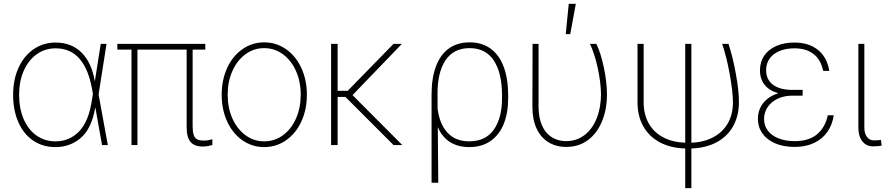

<svg xmlns="http://www.w3.org/2000/svg" viewBox="-20 -760 4640 1006"><path d="M48.8 -263.7Q48.8 -342.8 77.1 -405Q105.5 -467.3 156.2 -502.2Q207 -537.1 271.5 -537.1Q354.5 -537.1 407.5 -484.4Q460.4 -431.6 476.6 -335H477.1L507.8 -530.3H538.1L496.6 -265.1L544.9 0H514.6L480 -194.3H478.5Q460 -86.4 403.8 -37.8Q347.7 10.7 270.5 10.7Q203.6 10.7 153.3 -23.7Q103 -58.1 75.9 -120.4Q48.8 -182.6 48.8 -263.7ZM270.5 -19.5Q344.7 -19.5 395 -72Q445.3 -124.5 461.9 -237.3L466.8 -268.1L462.9 -290Q444.8 -395.5 397.5 -451.2Q350.1 -506.8 271.5 -506.8Q215.8 -506.8 172.4 -475.8Q128.9 -444.8 104.5 -389.4Q80.1 -334 80.1 -263.7Q80.1 -191.9 103.8 -136.5Q127.4 -81.1 170.7 -50.3Q213.9 -19.5 270.5 -19.5Z M1055.7 -500H989.3V-99.6Q989.3 -69.3 994.9 -53Q1000.5 -36.6 1012.9 -30Q1025.4 -23.4 1047.9 -23.4Q1069.3 -23.4 1092.8 -30.3V0Q1064.5 7.8 1043 7.8Q999 7.8 978.5 -16.1Q958 -40 958 -93.8V-500H700.2V0H668.9V-500H594.7V-530.3H1055.7Z M1141.6 -263.7Q1141.6 -341.8 1170.4 -404.3Q1199.2 -466.8 1250.2 -502.4Q1301.3 -538.1 1364.3 -538.1Q1427.2 -538.1 1478.5 -502.4Q1529.8 -466.8 1558.8 -404.1Q1587.9 -341.3 1587.9 -263.7Q1587.9 -185.5 1558.8 -123Q1529.8 -60.5 1478.5 -24.9Q1427.2 10.7 1364.3 10.7Q1301.3 10.7 1250.2 -24.9Q1199.2 -60.5 1170.4 -123Q1141.6 -185.5 1141.6 -263.7ZM1555.7 -263.7Q1555.7 -332 1531 -387.7Q1506.3 -443.4 1462.6 -475.6Q1418.9 -507.8 1364.3 -507.8Q1309.6 -507.8 1265.9 -475.6Q1222.2 -443.4 1197.5 -387.7Q1172.9 -332 1172.9 -263.7Q1172.9 -195.3 1197.5 -139.6Q1222.2 -84 1265.9 -51.8Q1309.6 -19.5 1364.3 -19.5Q1419.4 -19.5 1463.1 -51.8Q1506.8 -84 1531.2 -139.6Q1555.7 -195.3 1555.7 -263.7Z M1749 -284.2H1801.8L2042 -530.3H2085.9L1827.1 -261.7L2087.9 0H2042L1790 -252H1749V0H1714.8V-530.3H1749Z M2440.4 -538.1Q2505.9 -538.1 2551.3 -504.6Q2596.7 -471.2 2619.6 -408.7Q2642.6 -346.2 2642.6 -259.8V-246.1Q2642.6 -168.5 2619.4 -110.8Q2596.2 -53.2 2550.3 -21.2Q2504.4 10.7 2438.5 10.7Q2379.4 10.7 2337.6 -15.9Q2295.9 -42.5 2273.9 -93.8L2276.4 197.3H2241.2V-263.7Q2241.2 -350.1 2263.9 -411.6Q2286.6 -473.1 2331.3 -505.6Q2376 -538.1 2440.4 -538.1ZM2272.9 -189.9Q2283.2 -109.4 2325 -64.5Q2366.7 -19.5 2438.5 -19.5Q2523.9 -19.5 2567.1 -80.3Q2610.4 -141.1 2610.4 -246.1V-259.8Q2610.4 -377.4 2567.6 -442.6Q2524.9 -507.8 2440.4 -507.8Q2356 -507.8 2313.5 -442.9Q2271 -377.9 2272.5 -263.7Z M2801.8 -530.3V-200.2Q2802.2 -141.6 2820.3 -101.6Q2838.4 -61.5 2870.6 -41.3Q2902.8 -21 2945.3 -20.5Q3001 -20.5 3042.5 -52.2Q3084 -84 3106.4 -140.1Q3128.9 -196.3 3128.9 -267.6Q3127.9 -330.1 3112.1 -403.1Q3096.2 -476.1 3071.3 -530.3H3104.5Q3127.4 -484.4 3143.8 -407Q3160.2 -329.6 3160.2 -265.6Q3160.2 -187.5 3134.5 -124.8Q3108.9 -62 3060.8 -26.1Q3012.7 9.8 2947.3 9.8Q2894 9.8 2854 -14.4Q2814 -38.6 2791.7 -86.2Q2769.5 -133.8 2769.5 -201.2L2770.5 -530.3ZM2960 -740.2H2997.1L2967.8 -581.1H2944.3Z M3352.5 -530.3V-224.6Q3352.5 -160.6 3379.2 -113.5Q3405.8 -66.4 3454.8 -40.5Q3503.9 -14.6 3570.3 -12.2V-530.3H3602.5V-12.2Q3670.9 -15.1 3720 -42.5Q3769 -69.8 3794.7 -116.2Q3820.3 -162.6 3820.3 -222.7Q3820.3 -277.8 3803.5 -371.1Q3786.6 -464.4 3763.7 -530.3H3796.9Q3819.3 -463.9 3835.9 -371.6Q3852.5 -279.3 3851.6 -222.7Q3851.1 -152.8 3821.8 -99.6Q3792.5 -46.4 3736.6 -15.6Q3680.7 15.1 3602.5 18.1V225.6H3570.3V18.1Q3493.2 15.6 3437 -14.4Q3380.9 -44.4 3350.6 -98.1Q3320.3 -151.9 3320.3 -224.6V-530.3Z M4058.1 -271.5Q4010.3 -285.2 3986.1 -315.9Q3961.9 -346.7 3961.9 -391.6Q3961.9 -435.5 3984.4 -468.5Q4006.8 -501.5 4047.9 -519.3Q4088.9 -537.1 4142.6 -537.1Q4217.3 -537.1 4265.4 -498.8Q4313.5 -460.4 4325.2 -388.7H4293Q4280.8 -447.8 4242.2 -477.3Q4203.6 -506.8 4142.6 -506.8Q4097.7 -506.8 4064 -492.7Q4030.3 -478.5 4012.2 -452.6Q3994.1 -426.8 3994.1 -392.6Q3994.1 -343.3 4030 -316.2Q4065.9 -289.1 4130.9 -289.1H4185.5V-258.8H4130.9Q4089.8 -258.8 4056.2 -243.4Q4022.5 -228 4002.9 -200Q3983.4 -171.9 3983.4 -135.7Q3983.4 -101.6 4003.2 -75.4Q4022.9 -49.3 4059.3 -34.9Q4095.7 -20.5 4144.5 -20.5Q4217.8 -20.5 4260.7 -56.2Q4303.7 -91.8 4317.4 -156.2H4348.6Q4341.3 -106.4 4315.2 -69.1Q4289.1 -31.7 4245.4 -11Q4201.7 9.8 4143.6 9.8Q4085 9.8 4041.5 -9Q3998 -27.8 3974.6 -61Q3951.2 -94.2 3951.2 -136.7Q3951.2 -185.1 3979.2 -220.2Q4007.3 -255.4 4058.1 -271.5Z M4508.8 -530.3V-90.8Q4508.8 -60.1 4522.7 -42.2Q4536.6 -24.4 4558.6 -24.4Q4572.3 -24.4 4583 -25.4Q4593.8 -26.4 4595.7 -27.3L4599.6 2.9Q4594.7 4.4 4582.5 5.6Q4570.3 6.8 4553.7 6.8Q4519.5 6.8 4498.5 -19.5Q4477.5 -45.9 4477.5 -90.8V-530.3Z"/></svg>

Font: Pretendard Std Thin
Style: Regular
Weight: 100
Designer: Base glyphs from Inter by Rasmus Andersson; Hangeul glyphs from Noto Sans CJK(Source Han Sans) by Jang Soo-young and Kan
Foundry: Kil Hyung-jin
Version: Version 1.309